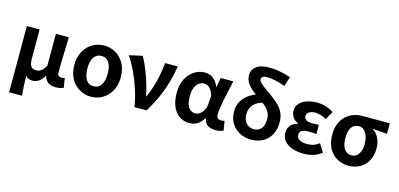

<svg xmlns="http://www.w3.org/2000/svg" viewBox="-83 -1371 4427 2130"><g transform="rotate(15 2130.5 -305.5)"><path d="M79.3 201.1V-559.8H226V-228.7Q226 -165.8 244.4 -138.9Q262.7 -112 303.6 -112Q324.8 -112 343 -119.3Q361.3 -126.5 378.4 -144.6Q395.5 -162.8 412.9 -194.8V-559.8H561.2Q559.7 -491.7 557.2 -417.3Q554.8 -342.9 553.1 -274Q551.4 -205.1 551.4 -152.6Q551.4 -126.6 564 -116.2Q576.5 -105.8 598.8 -105.8Q606.8 -105.8 615.7 -107.3Q624.5 -108.8 634.5 -112.6L652.2 -3.8Q635.8 3.3 615.3 8.5Q594.8 13.8 562.3 13.8Q506.6 13.8 473.4 -10.4Q440.2 -34.5 428.7 -83.8H426Q403.2 -38.1 369.8 -14.5Q336.3 9.1 297.4 9.1Q273.1 9.1 252.7 2.5Q232.3 -4.1 216.3 -24.5Q216.3 9.1 217.1 37.5Q217.9 65.9 219.2 91.9Q220.5 117.8 222.6 144.4Q224.8 171 227.6 201.1Z M966.2 13.8Q895.7 13.8 834.8 -21Q773.8 -55.7 736.5 -121.5Q699.2 -187.3 699.2 -279.9Q699.2 -373.1 736.5 -438.6Q773.8 -504.1 834.8 -538.8Q895.7 -573.5 966.2 -573.5Q1037.4 -573.5 1097.9 -538.8Q1158.4 -504.1 1195.7 -438.6Q1233 -373.1 1233 -279.9Q1233 -187.3 1195.7 -121.5Q1158.4 -55.7 1097.9 -21Q1037.4 13.8 966.2 13.8ZM966.2 -105.8Q1024.3 -105.8 1053.5 -153.1Q1082.6 -200.4 1082.6 -279.9Q1082.6 -332.7 1069.8 -371.7Q1056.9 -410.7 1031.2 -432.3Q1005.5 -454 966.2 -454Q927.7 -454 901.5 -432.3Q875.2 -410.7 862.4 -371.7Q849.5 -332.7 849.5 -279.9Q849.5 -200.4 878.7 -153.1Q907.8 -105.8 966.2 -105.8Z M1465.3 0Q1447.8 -103.8 1416.1 -201Q1384.4 -298.3 1343.2 -384.7Q1302 -471 1255.5 -540L1405.5 -573.5Q1429.7 -533.3 1453.1 -480.5Q1476.5 -427.7 1497 -369.3Q1517.5 -310.9 1533.5 -254.2Q1549.4 -197.5 1558.5 -149.3H1563.5Q1592.7 -214.7 1613.5 -283.7Q1634.3 -352.7 1647.8 -422.6Q1661.3 -492.5 1666.8 -559.8H1813Q1797.1 -461 1771.2 -371.6Q1745.4 -282.3 1705.7 -192.4Q1666.1 -102.5 1605.1 0Z M2097.9 13.8Q2031.6 13.8 1981.7 -20.3Q1931.9 -54.4 1904 -119.5Q1876.2 -184.6 1876.2 -275.5Q1876.2 -369.3 1910.9 -435.9Q1945.6 -502.4 2002 -538Q2058.4 -573.5 2123.1 -573.5Q2156 -573.5 2185.6 -561.4Q2215.3 -549.3 2240.2 -522.7Q2265.1 -496.1 2282 -452.4H2286.3L2305.5 -559.8H2450.5Q2439.5 -509.8 2426.9 -453.7Q2414.4 -397.7 2403.3 -342.8Q2392.2 -287.8 2385.1 -240.2Q2377.9 -192.5 2377.9 -159.3Q2377.9 -130.2 2393.4 -118Q2408.9 -105.8 2432.5 -105.8Q2440.9 -105.8 2450.6 -107.5Q2460.3 -109.2 2469.7 -113L2487.8 -4.2Q2473.6 2.9 2451.1 8.3Q2428.5 13.8 2397.5 13.8Q2341.1 13.8 2307.2 -9Q2273.4 -31.8 2262.5 -84.8H2258Q2199.6 13.8 2097.9 13.8ZM2132.1 -107.4Q2160.5 -107.4 2185.6 -125.5Q2210.7 -143.6 2227.9 -174.4Q2245.2 -205.2 2247.6 -242.3L2255 -341.3Q2245.9 -371.4 2234 -392.9Q2222 -414.3 2208.1 -427.7Q2194.1 -441.2 2177.9 -447.2Q2161.6 -453.2 2144 -453.2Q2114.5 -453.2 2087.3 -434.5Q2060.2 -415.8 2043.4 -377Q2026.5 -338.2 2026.5 -277.1Q2026.5 -191 2055 -149.2Q2083.4 -107.4 2132.1 -107.4Z M2802.8 13.8Q2734 13.8 2675 -17Q2616 -47.7 2580.1 -105.1Q2544.3 -162.5 2544.3 -242.7Q2544.3 -311.6 2575.6 -362.3Q2606.9 -413 2657.9 -446.4Q2708.8 -479.8 2766.5 -496.9L2833.6 -417Q2764.9 -401.8 2724.6 -358.6Q2684.2 -315.4 2684.2 -244.9Q2684.2 -200.9 2701.1 -169.5Q2718 -138.1 2746.1 -121.9Q2774.3 -105.8 2806.7 -105.8Q2842.4 -105.8 2868 -122.3Q2893.6 -138.8 2907.5 -171.4Q2921.4 -203.9 2921.4 -252.2Q2921.4 -298.1 2901.6 -332.8Q2881.9 -367.4 2848.9 -395.7Q2815.9 -423.9 2776.2 -450.2Q2735.5 -478.2 2694.5 -510.4Q2653.6 -542.7 2626.7 -583.6Q2599.8 -624.6 2599.8 -677.5Q2599.8 -732.4 2648.2 -772Q2696.7 -811.7 2799.7 -811.7Q2857.8 -811.7 2921 -799.8Q2984.2 -788 3044.9 -766.9L3011.8 -657Q2949.9 -679 2895.8 -690.7Q2841.7 -702.5 2799.3 -702.5Q2766.1 -702.5 2751.5 -691.4Q2736.9 -680.4 2736.9 -664.7Q2736.9 -641.9 2759.4 -619.8Q2781.9 -597.8 2818.2 -572.7Q2854.5 -547.6 2897.2 -516.1Q2946.7 -480.2 2984.5 -443.1Q3022.4 -406 3043.5 -360.3Q3064.5 -314.6 3064.5 -252Q3064.5 -173.1 3033.2 -113.1Q3001.8 -53.1 2943.6 -19.7Q2885.3 13.8 2802.8 13.8Z M3409.9 13.8Q3339.1 13.8 3281 -5.7Q3222.9 -25.2 3189 -63.7Q3155.2 -102.2 3155.2 -158.2Q3155.2 -196.6 3168.9 -223.3Q3182.7 -250 3207.7 -267Q3232.6 -284 3265.5 -291.8V-296.8Q3222.9 -311.5 3201.2 -345.9Q3179.5 -380.4 3179.5 -415.9Q3179.5 -470.3 3212.2 -505Q3244.9 -539.6 3298 -556.6Q3351.1 -573.5 3412.8 -573.5Q3463.1 -573.5 3512.4 -558.2Q3561.6 -542.9 3602.6 -515.1L3548 -420Q3518.6 -439.8 3486.4 -450Q3454.1 -460.2 3420.1 -460.2Q3377.7 -460.2 3350.5 -443.3Q3323.4 -426.4 3323.4 -396Q3323.4 -367.9 3346.2 -352.4Q3369.1 -336.9 3415.6 -336.9Q3433 -336.9 3452.9 -338.2Q3472.8 -339.5 3492 -340.5V-234Q3467.4 -236 3443.8 -237.2Q3420.2 -238.4 3398.1 -238.4Q3347.8 -238.4 3323.5 -223Q3299.3 -207.6 3299.3 -172.6Q3299.3 -138.3 3332 -118.9Q3364.7 -99.6 3424.8 -99.6Q3454.3 -99.6 3489 -109.8Q3523.6 -120 3557 -146.4L3616 -52.9Q3563.2 -13.5 3513.7 0.1Q3464.2 13.8 3409.9 13.8Z M3924.1 13.8Q3852.6 13.8 3793.3 -19.3Q3734 -52.3 3698.6 -116.7Q3663.2 -181.1 3663.2 -273.4Q3663.2 -346.7 3685.2 -400.5Q3707.2 -454.2 3745 -489.4Q3782.9 -524.6 3830.9 -542.2Q3878.9 -559.8 3931 -559.8H4247.7V-438.2Q4201.7 -442.7 4164.9 -446.2Q4128 -449.6 4083.6 -450.4V-445.6Q4127.9 -420.1 4152.8 -369.5Q4177.8 -318.8 4177.8 -250.8Q4177.8 -168.7 4145.1 -109.3Q4112.4 -50 4054.8 -18.1Q3997.3 13.8 3924.1 13.8ZM3925.6 -105.8Q3959.9 -105.8 3985 -124.8Q4010.1 -143.7 4024 -179.6Q4037.9 -215.4 4037.9 -265.6Q4037.9 -313.5 4024.9 -353.1Q4012 -392.7 3987.1 -416.4Q3962.2 -440.2 3926.1 -440.2Q3892.8 -440.2 3867.3 -423Q3841.9 -405.9 3827.7 -368.9Q3813.5 -331.9 3813.5 -273.4Q3813.5 -220.9 3827.6 -183.1Q3841.7 -145.3 3867 -125.6Q3892.3 -105.8 3925.6 -105.8Z"/></g></svg>

Font: Noto Sans TC
Style: Regular
Weight: 100
Designer: Ryoko NISHIZUKA 西塚涼子 (kana, bopomofo & ideographs); Paul D. Hunt (Latin, Greek & Cyrillic); Sandoll Communications 산돌커뮤니
Foundry: Adobe
Version: Version 2.004;hotconv 1.0.118;makeotfexe 2.5.65603